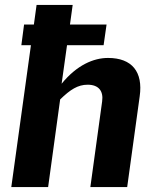

<svg xmlns="http://www.w3.org/2000/svg" viewBox="-20 -762 631 782"><path d="M420 -526C361 -526 293 -497 231 -421L253 -578H402L414 -662H265L276 -742H129L118 -662H78L67 -578H106L26 0H176L225 -357C266 -397 297 -417 337 -417C382 -417 402 -391 396 -349L348 0H498L549 -370C563 -469 518 -526 420 -526Z"/></svg>

Font: United Sans
Style: Bold Italic
Weight: 700
Italic angle: -8°
Designer: Pablo Impallari, Rodrigo Fuenzalida (Modified by Dan O. Williams)
Version: Version 1.000;PS 001.000;hotconv 1.0.88;makeotf.lib2.5.64775